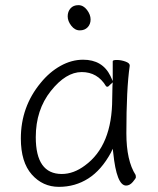

<svg xmlns="http://www.w3.org/2000/svg" viewBox="-20 -713 615 746"><path d="M470 8Q433 8 420 -119L418 -135L411 -120Q374 -52 323 -19.5Q272 13 209 13Q146 13 103.5 -35Q61 -83 61 -175Q61 -298 138 -391Q172 -433 215 -457Q258 -481 303 -481Q378 -481 409 -418L418 -398V-475Q418 -480 434 -480Q450 -480 467 -474Q484 -468 484 -459V-457Q471 -368 471 -195Q471 -89 507 -33Q508 -29 508 -24.5Q508 -20 496 -6Q484 8 470 8ZM119 -180Q119 -37 220 -37Q266 -37 310 -70Q416 -147 416 -330Q416 -355 417 -380L418 -393L408 -384Q401 -376 397.5 -376Q394 -376 392 -378Q359 -433 297.5 -433Q236 -433 177.5 -359.5Q119 -286 119 -180ZM257 -613Q243 -631 243 -649.5Q243 -668 254 -680.5Q265 -693 284.5 -693Q304 -693 318 -674.5Q332 -656 332 -637.5Q332 -619 320.5 -607Q309 -595 290 -595Q271 -595 257 -613Z"/></svg>

Font: ToneOZ-Pinyin-WenKai-Light
Style: Light
Weight: 300
Designer: Fontworks Inc.
Foundry: ToneOZ
Version: Version 0.240331